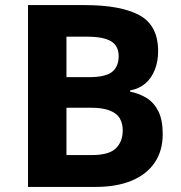

<svg xmlns="http://www.w3.org/2000/svg" viewBox="-20 -734 712 754"><path d="M312 -714Q455 -714 528 -674Q601 -634 601 -533Q601 -493 588 -460Q575 -427 550.5 -406Q526 -385 491 -379V-374Q527 -367 556 -349Q585 -331 602 -297Q619 -263 619 -207Q619 -142 587.5 -95.5Q556 -49 497 -24.5Q438 0 357 0H90V-714ZM329 -431Q395 -431 420.5 -452Q446 -473 446 -513Q446 -554 416 -572Q386 -590 321 -590H241V-431ZM241 -311V-125H340Q408 -125 435 -151.5Q462 -178 462 -222Q462 -249 450.5 -269Q439 -289 411 -300Q383 -311 335 -311Z"/></svg>

Font: Noto Sans Devanagari
Style: Regular
Weight: 400
Designer: Jelle Bosma - Monotype Design Team
Foundry: Monotype Imaging Inc.
Version: Version 2.003